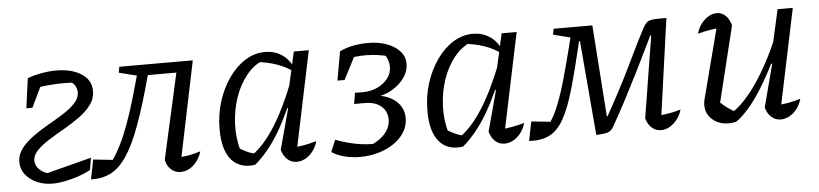

<svg xmlns="http://www.w3.org/2000/svg" viewBox="-37 -669 3641 854"><g transform="rotate(-5 1783.5 -242.0)"><path d="M170 8Q131 8 99.5 -6Q68 -20 49 -44.5Q30 -69 30 -99Q30 -133 50.5 -160Q71 -187 103.5 -210.5Q136 -234 173 -255Q210 -276 242.5 -296.5Q275 -317 295.5 -339.5Q316 -362 316 -387Q316 -400 309 -414.5Q302 -429 286 -436L322 -429Q307 -431 291 -432Q275 -433 258 -433Q223 -433 185.5 -429.5Q148 -426 113 -419L100 -469Q130 -480 164 -486Q198 -492 228 -492Q297 -492 340.5 -464Q384 -436 384 -387Q384 -353 363.5 -325.5Q343 -298 310.5 -274.5Q278 -251 241 -230Q204 -209 171.5 -188.5Q139 -168 118 -146.5Q97 -125 97 -100Q97 -78 116 -60Q135 -42 163 -38L132 -36L349 -92L340 -38Q317 -25 286.5 -14.5Q256 -4 225.5 2Q195 8 170 8ZM82 -336 100 -469H173L109 -336Z M341 4 358 -83 463 -72 419 -42Q463 -90 500 -177Q537 -264 576 -409L595 -475L616 -430L505 -458L510 -484H838L789 -436H633Q598 -306 566.5 -219.5Q535 -133 502 -83.5Q469 -34 430 -14Q391 6 341 4ZM743 -25 727 -59Q757 -60 783.5 -64.5Q810 -69 836 -78Q829 -54 814.5 -34.5Q800 -15 781 -4.5Q762 6 741 6Q717 6 699.5 -9.5Q682 -25 675 -53L765 -456L838 -484Z M1074 3Q1006 13 968 -31Q930 -75 930 -168Q930 -234 948.5 -292Q967 -350 999 -395.5Q1031 -441 1072.5 -467Q1114 -493 1161 -493Q1202 -493 1234 -472.5Q1266 -452 1282 -416L1281 -395Q1218 -442 1117 -452L1150 -457Q1107 -440 1074 -399Q1041 -358 1022 -302Q1003 -246 1000.5 -184Q998 -122 1015 -63L994 -85Q1017 -71 1039 -60Q1061 -49 1086 -45L1063 -40Q1118 -78 1168 -157Q1218 -236 1266 -360L1284 -346Q1236 -219 1186 -134Q1136 -49 1074 3ZM1260 -25 1246 -59Q1272 -60 1298.5 -65Q1325 -70 1354 -78Q1347 -53 1332 -33.5Q1317 -14 1298 -4Q1279 6 1260 6Q1236 6 1218.5 -9.5Q1201 -25 1193 -53L1242 -235L1234 -237L1289 -484H1356Z M1542 9Q1506 9 1473 0.5Q1440 -8 1416 -24L1438 -77Q1482 -60 1528.5 -51Q1575 -42 1624 -44L1582 -34Q1630 -52 1656.5 -81.5Q1683 -111 1683 -146Q1683 -183 1656.5 -205.5Q1630 -228 1585 -228H1536L1544 -277H1578Q1615 -277 1644 -290.5Q1673 -304 1691 -327Q1709 -350 1709 -379Q1709 -394 1704 -409Q1699 -424 1689 -438L1716 -424Q1661 -439 1608.5 -439.5Q1556 -440 1504 -426L1494 -467Q1523 -481 1555.5 -487Q1588 -493 1620 -493Q1668 -493 1704.5 -479.5Q1741 -466 1762.5 -442Q1784 -418 1784 -386Q1784 -354 1764 -325Q1744 -296 1710 -275.5Q1676 -255 1632 -249L1637 -257Q1694 -250 1726.5 -220.5Q1759 -191 1759 -145Q1759 -112 1741.5 -83.5Q1724 -55 1694 -34.5Q1664 -14 1625 -2.5Q1586 9 1542 9ZM1471 -338 1494 -467 1570 -468 1503 -338Z M2002 3Q1934 13 1896 -31Q1858 -75 1858 -168Q1858 -234 1876.5 -292Q1895 -350 1927 -395.5Q1959 -441 2000.5 -467Q2042 -493 2089 -493Q2130 -493 2162 -472.5Q2194 -452 2210 -416L2209 -395Q2146 -442 2045 -452L2078 -457Q2035 -440 2002 -399Q1969 -358 1950 -302Q1931 -246 1928.5 -184Q1926 -122 1943 -63L1922 -85Q1945 -71 1967 -60Q1989 -49 2014 -45L1991 -40Q2046 -78 2096 -157Q2146 -236 2194 -360L2212 -346Q2164 -219 2114 -134Q2064 -49 2002 3ZM2188 -25 2174 -59Q2200 -60 2226.5 -65Q2253 -70 2282 -78Q2275 -53 2260 -33.5Q2245 -14 2226 -4Q2207 6 2188 6Q2164 6 2146.5 -9.5Q2129 -25 2121 -53L2170 -235L2162 -237L2217 -484H2284Z M2886 7Q2863 7 2845.5 -8.5Q2828 -24 2820 -51L2879 -417H2875Q2862 -391 2842 -349.5Q2822 -308 2796 -256Q2770 -204 2740 -146.5Q2710 -89 2677 -31Q2670 -17 2661 -10Q2652 -3 2637 -0.5Q2622 2 2597 3L2561 -419H2557Q2527 -292 2503 -208.5Q2479 -125 2452 -77.5Q2425 -30 2388.5 -11.5Q2352 7 2297 4L2314 -82L2418 -71L2374 -41Q2404 -73 2426 -122.5Q2448 -172 2468.5 -242.5Q2489 -313 2513 -409L2527 -466L2543 -433L2444 -458L2449 -484H2622L2651 -75H2654Q2726 -204 2772.5 -301.5Q2819 -399 2848 -453Q2856 -468 2864 -475.5Q2872 -483 2885 -485.5Q2898 -488 2919 -488H2953L2888 -24L2872 -58Q2901 -60 2928 -64.5Q2955 -69 2980 -77Q2973 -52 2958 -33Q2943 -14 2924.5 -3.5Q2906 7 2886 7Z M3241 -430 3155 -79 3149 -101Q3168 -82 3188.5 -67Q3209 -52 3227 -45L3207 -43Q3263 -79 3320 -162Q3377 -245 3428 -365L3440 -334Q3414 -272 3386.5 -219.5Q3359 -167 3331.5 -124.5Q3304 -82 3276.5 -51Q3249 -20 3222 -1Q3203 3 3188 3Q3145 3 3116 -22.5Q3087 -48 3087 -87Q3087 -102 3091 -115L3180 -458L3212 -426Q3178 -424 3146.5 -419Q3115 -414 3087 -406Q3094 -432 3108.5 -450.5Q3123 -469 3141 -479.5Q3159 -490 3178 -490Q3200 -490 3216.5 -474.5Q3233 -459 3241 -430ZM3354 -53 3404 -244 3396 -246 3449 -484H3517L3421 -25L3406 -59Q3435 -60 3461.5 -65Q3488 -70 3515 -78Q3508 -53 3493 -33.5Q3478 -14 3459 -4Q3440 6 3421 6Q3397 6 3379.5 -9.5Q3362 -25 3354 -53Z"/></g></svg>

Font: Piazzolla 24pt
Style: Italic
Weight: 400
Italic angle: -11.3°
Designer: Juan Pablo del Peral
Foundry: Huerta Tipografica
Version: Version 2.005